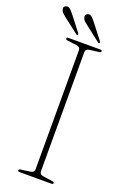

<svg xmlns="http://www.w3.org/2000/svg" viewBox="-192 -892 607 941"><g transform="rotate(20 111.5 -421.5)"><path d="M141 -40.5Q141 -22.5 162.5 -20L209.5 -13.5Q219.5 -12.5 219.5 -6.5Q219.5 0 211 0H43.5Q35 0 35 -6.5Q35 -12.5 44.5 -13.5L91.5 -20Q113 -22.5 113 -40.5V-660.5Q113 -677.5 94 -680L44.5 -686.5Q35 -687.5 35 -694Q35 -700 43.5 -700H211Q219.5 -700 219.5 -694Q219.5 -687.5 209.5 -686.5L160 -680Q141 -677.5 141 -660.5ZM23 -813 80.5 -739Q85 -733 83 -729Q79.5 -725.5 74 -730L-3 -789.5Q-12 -797 -19.5 -803.5Q-27 -810 -29.5 -819Q-35.5 -836.5 -18.5 -842Q-7.5 -845.5 1.8 -837Q11 -828.5 23 -813ZM136 -813 193.5 -739Q198.5 -732.5 196 -729Q193 -725 187 -729.5L110 -789.5Q100.5 -796.5 93.2 -803.2Q86 -810 83.5 -818.5Q78 -836 94.5 -842Q105.5 -845.5 114.8 -837Q124 -828.5 136 -813Z"/></g></svg>

Font: Fraunces 144pt Soft Thin
Style: Regular
Weight: 100
Version: Version 1.000;[0bf87f6ff]